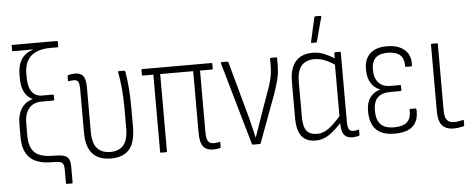

<svg xmlns="http://www.w3.org/2000/svg" viewBox="-53 -828 2687 1090"><g transform="rotate(-5 1291.0 -282.5)"><path d="M287 130Q282 130 282 124V50Q282 18 271 9Q260 0 223 0H213Q128 0 88 -39Q48 -78 48 -155V-229Q48 -287 71.5 -321.5Q95 -356 135 -366V-367Q104 -382 88.5 -412.5Q73 -443 73 -493V-512Q73 -564 95 -598Q117 -632 161 -646V-648Q147 -647 132.5 -647Q118 -647 103 -647H48Q43 -647 43 -652V-677Q43 -683 48 -683H300Q306 -683 306 -677V-652Q306 -647 301 -647H262Q186 -647 149 -612.5Q112 -578 112 -512V-492Q112 -438 132.5 -410Q153 -382 190 -382H251Q254 -382 255.5 -381Q257 -380 257 -376V-354Q257 -351 255.5 -349.5Q254 -348 251 -348H185Q138 -348 112.5 -317.5Q87 -287 87 -233V-164Q87 -95 119 -65.5Q151 -36 222 -36Q263 -36 284 -30Q305 -24 312.5 -8Q320 8 320 40V124Q320 130 315 130Z M550 8Q480 8 444.5 -31Q409 -70 409 -153V-399Q409 -428 402.5 -440.5Q396 -453 378 -453Q371 -453 363.5 -452Q356 -451 349 -450Q344 -449 344 -454V-478Q344 -484 349 -485Q357 -487 367.5 -488.5Q378 -490 388 -490Q419 -490 433.5 -471Q448 -452 448 -409V-151Q448 -88 474 -58.5Q500 -29 550 -29Q598 -29 624 -59Q650 -89 650 -156V-271Q650 -331 645 -383.5Q640 -436 632 -476Q631 -482 638 -482H667Q671 -482 673 -476Q680 -438 684.5 -386Q689 -334 689 -274V-161Q689 -72 654.5 -32Q620 8 550 8Z M1131 8Q1094 8 1075.5 -15Q1057 -38 1057 -95V-445H869V-6Q869 0 863 0H834Q830 0 830 -6V-445H770Q765 -445 765 -451V-476Q765 -482 770 -482H1165Q1169 -482 1169 -476V-451Q1169 -445 1165 -445H1096V-94Q1096 -58 1105.5 -43Q1115 -28 1135 -28Q1144 -28 1152.5 -28.5Q1161 -29 1169 -31Q1175 -34 1175 -28V-3Q1175 2 1171 3Q1163 5 1152.5 6.5Q1142 8 1131 8Z M1358 0Q1355 0 1353 -4L1218 -475Q1217 -482 1223 -482H1254Q1259 -482 1261 -476L1348 -160Q1355 -129 1363 -99.5Q1371 -70 1377 -39H1378Q1389 -71 1400 -101Q1411 -131 1421 -162L1466 -289Q1481 -327 1489.5 -363Q1498 -399 1498 -441V-477Q1498 -482 1504 -482H1534Q1538 -482 1538 -476V-440Q1538 -393 1527.5 -353Q1517 -313 1502 -271L1403 -4Q1402 0 1398 0Z M1717 8Q1663 8 1636.5 -25Q1610 -58 1610 -131V-334Q1610 -389 1626 -423.5Q1642 -458 1671.5 -474Q1701 -490 1741 -490Q1778 -490 1812 -475Q1846 -460 1871 -443L1869 -406Q1837 -430 1806.5 -441.5Q1776 -453 1747 -453Q1719 -453 1696.5 -441.5Q1674 -430 1661.5 -404Q1649 -378 1649 -332V-133Q1649 -76 1668 -52.5Q1687 -29 1728 -29Q1764 -29 1797.5 -55Q1831 -81 1870 -128L1871 -88Q1833 -44 1796 -18Q1759 8 1717 8ZM1925 8Q1893 8 1878 -11.5Q1863 -31 1863 -73V-96L1862 -106V-419L1864 -434V-476Q1864 -482 1869 -482H1896Q1901 -482 1901 -476V-84Q1901 -54 1908 -41Q1915 -28 1933 -28Q1940 -28 1947 -29Q1954 -30 1961 -32Q1966 -34 1966 -28V-3Q1966 2 1961 3Q1953 5 1943.5 6.5Q1934 8 1925 8ZM1741 -546Q1737 -546 1738 -552L1769 -690Q1770 -693 1771.5 -694Q1773 -695 1775 -695H1804Q1810 -695 1808 -688L1771 -550Q1769 -546 1765 -546Z M2165 8Q2094 8 2060 -27.5Q2026 -63 2026 -132Q2026 -181 2048 -210.5Q2070 -240 2105 -248V-249Q2073 -261 2054 -291Q2035 -321 2035 -369Q2035 -428 2068 -459Q2101 -490 2165 -490Q2230 -490 2265.5 -458Q2301 -426 2297 -371Q2297 -364 2292 -364H2264Q2258 -364 2258 -370Q2259 -412 2235.5 -432.5Q2212 -453 2166 -453Q2120 -453 2097 -431.5Q2074 -410 2074 -365Q2074 -317 2097.5 -290.5Q2121 -264 2166 -264H2220Q2225 -264 2225 -259V-236Q2225 -230 2220 -230H2163Q2113 -230 2089 -206Q2065 -182 2065 -132Q2065 -80 2089 -54Q2113 -28 2166 -28Q2217 -28 2240.5 -50Q2264 -72 2262 -118Q2262 -124 2267 -124H2296Q2300 -124 2301 -117Q2304 -56 2271.5 -24Q2239 8 2165 8Z M2502 8Q2472 8 2452.5 -3.5Q2433 -15 2424 -38.5Q2415 -62 2415 -101V-476Q2415 -482 2420 -482H2449Q2454 -482 2454 -476V-101Q2454 -59 2467.5 -43.5Q2481 -28 2507 -28Q2521 -28 2533.5 -30Q2546 -32 2557 -35Q2563 -37 2563 -31V-5Q2563 -1 2558 1Q2549 3 2534 5.5Q2519 8 2502 8Z"/></g></svg>

Font: Sofia Sans Condensed ExtraLight
Style: Regular
Weight: 250
Version: Version 4.100